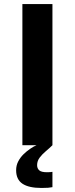

<svg xmlns="http://www.w3.org/2000/svg" viewBox="-20 -720 370 952"><path d="M91 0V-700H240V0ZM186 212Q123 212 91.5 191Q60 170 60 124Q60 100 70.5 80Q81 60 97 44.5Q113 29 130 17.5Q147 6 161 0H240Q226 14 208 29Q190 44 177 61Q164 78 164 99Q164 115 174.5 124.5Q185 134 213 134Q223 134 228 133.5Q233 133 240 132V208Q227 210 218.5 211Q210 212 186 212Z"/></svg>

Font: Golos Text SemiBold
Style: Regular
Weight: 600
Designer: A.Korolkova, Vitaly Kuzmin
Foundry: ParaType Ltd
Version: Version 2.004